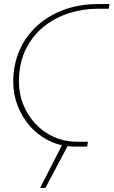

<svg xmlns="http://www.w3.org/2000/svg" viewBox="-20 -720 558 943"><path d="M351 0Q282 0 226 -26.5Q170 -53 129.5 -98Q89 -143 67 -200Q45 -257 45 -318Q45 -402 75.5 -472Q106 -542 162 -593Q218 -644 294 -672Q370 -700 461 -700H518L514 -677H460Q387 -677 318 -655Q249 -633 193.5 -588Q138 -543 105.5 -475.5Q73 -408 73 -318Q73 -259 94.5 -206Q116 -153 154 -112Q192 -71 244.5 -47.5Q297 -24 358 -24H412L408 0ZM177 203 288 -14H318L203 203Z"/></svg>

Font: MuseoModerno Thin Thin
Style: Italic
Weight: 250
Italic angle: -9°
Version: Version 1.003